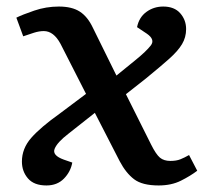

<svg xmlns="http://www.w3.org/2000/svg" viewBox="-20 -553 654 587"><path d="M336 -322 395 -370Q427 -396 441 -414Q455 -432 429 -450L399 -470Q405 -500 427.5 -516.5Q450 -533 479 -533Q513 -533 531 -512.5Q549 -492 549 -464Q549 -439 536.5 -418Q524 -397 497 -373Q470 -349 426 -313L365 -265L442 -111Q457 -81 469 -71Q481 -61 501 -61Q519 -61 531.5 -66Q544 -71 558 -79L583 -31Q562 -15 533 -0.5Q504 14 465 14Q415 14 390 -5Q365 -24 346 -60L270 -208L189 -144Q155 -118 147 -98Q139 -78 175 -65L201 -56Q196 -28 175.5 -7Q155 14 122 14Q84 14 65.5 -7.5Q47 -29 47 -59Q47 -99 75.5 -131.5Q104 -164 163 -206L243 -266L165 -419Q144 -458 114 -458Q100 -458 84 -453Q68 -448 51 -442L30 -499Q48 -508 84.5 -520.5Q121 -533 160 -533Q200 -533 224 -517.5Q248 -502 264 -468Z"/></svg>

Font: Literata 7pt Medium
Style: Italic
Weight: 500
Italic angle: -2°
Designer: Latin by Veronika Burian and Jose Scaglione. Greek by Irene Vlachou. Cyrillic by Vera Evstafieva
Foundry: TypeTogether
Version: Version 3.002